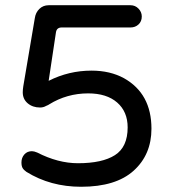

<svg xmlns="http://www.w3.org/2000/svg" viewBox="-20 -732 653 734"><path d="M290 -18Q173 -18 81 -75Q71 -82 66.5 -89.5Q62 -97 62 -111Q62 -129 73 -141.5Q84 -154 102 -154Q110 -154 122 -149Q202 -108 278 -108Q371 -108 419.5 -139Q468 -170 468 -245Q468 -305 428 -340Q388 -375 317 -375Q236 -375 168 -333Q167 -332 164 -330.5Q161 -329 156 -327Q146 -321 133 -321Q105 -321 86 -337Q67 -353 67 -379Q67 -384 67.5 -390Q68 -396 69 -402L113 -662Q116 -684 130.5 -698Q145 -712 166 -712H479Q497 -712 509.5 -699Q522 -686 522 -669Q522 -650 509.5 -638.5Q497 -627 479 -627H216Q197 -627 194 -609L166 -423Q243 -462 330 -462Q401 -462 454 -433Q559 -374 559 -240Q559 -141 491 -79.5Q423 -18 290 -18Z"/></svg>

Font: Huninn
Style: Regular
Weight: 400
Designer: justfont
Foundry: justfont
Version: Version 1.003